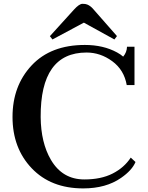

<svg xmlns="http://www.w3.org/2000/svg" viewBox="-20 -997 789 1026"><path d="M638.2 -694.3Q657.7 -717.3 658.7 -747.1H698.7V-542.5H657.2Q643.1 -623.5 579.8 -669.9Q516.6 -716.3 442.4 -716.3Q195.3 -716.3 197.3 -371.1Q198.7 -233.9 252 -143.1Q313.5 -38.1 430.7 -38.1Q520 -38.1 581.8 -69.6Q643.6 -101.1 678.7 -154.8L704.1 -131.3Q685.5 -86.9 627 -46.4Q546.4 9.8 424.8 9.8Q252 9.8 149.4 -97.9Q46.9 -205.6 46.9 -372.1Q46.9 -538.6 149.2 -647.7Q251.5 -756.8 433.6 -756.8Q532.2 -756.8 605.5 -716.8Q626 -705.6 638.2 -694.3ZM246.6 -803.7 375 -945.3Q403.3 -976.6 420.7 -976.6Q438 -976.6 446.3 -972.7Q461.9 -966.3 475.1 -952.1L605 -804.2L591.3 -786.1L428.2 -876L260.3 -786.1Z"/></svg>

Font: Cantata One
Style: Regular
Weight: 400
Designer: Joana Maria Correia da Silva
Foundry: Joana Maria Correia da Silva
Version: Version 1.002